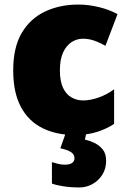

<svg xmlns="http://www.w3.org/2000/svg" viewBox="-20 -583 560 843"><path d="M309 10Q229 10 167.5 -20Q106 -50 72 -113Q38 -176 38 -274Q38 -375 75.5 -438.5Q113 -502 178 -532.5Q243 -563 324 -563Q368 -563 413.5 -552Q459 -541 496 -521L443 -382Q416 -397 392.5 -405Q369 -413 344 -413Q317 -413 294 -398Q271 -383 257 -352.5Q243 -322 243 -275Q243 -227 256.5 -198Q270 -169 293.5 -155.5Q317 -142 345 -142Q377 -142 413.5 -155Q450 -168 481 -191V-39Q448 -17 405 -3.5Q362 10 309 10ZM446 123Q446 158 429 184.5Q412 211 385.5 225.5Q359 240 329 240Q290 240 258.5 235Q227 230 208 223V129Q225 134 237.5 137Q250 140 266 140Q286 140 296.5 132.5Q307 125 307 112Q307 95 292 85Q277 75 245 68L269 0H359L353 30Q372 34 393.5 44Q415 54 430.5 72.5Q446 91 446 123Z"/></svg>

Font: Noto Sans Display Black
Style: Regular
Weight: 900
Designer: Monotype Design Team
Foundry: Monotype Imaging Inc.
Version: Version 2.003